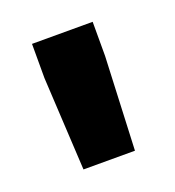

<svg xmlns="http://www.w3.org/2000/svg" viewBox="-62 -803 322 354"><g transform="rotate(-20 98.5 -626.0)"><path d="M36 -684V-751H155V-684L147 -501H46Z"/></g></svg>

Font: Exo SemiBold
Style: Regular
Weight: 600
Designer: Natanael Gama
Foundry: Natanael Gama
Version: Version 1.500